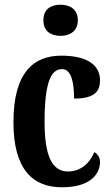

<svg xmlns="http://www.w3.org/2000/svg" viewBox="-20 -784 474 814"><path d="M237 -632C276 -632 310 -652 310 -698C310 -745 276 -764 237 -764C195 -764 164 -745 164 -698C164 -652 195 -632 237 -632ZM243 10C367 10 404 -50 404 -97C404 -117 394 -131 380 -139C361 -93 323 -57 268 -57C198 -57 169 -129 169 -267C169 -440 198 -491 243 -491C283 -491 294 -433 294 -366C385 -366 404 -400 404 -444C404 -503 357 -548 240 -548C126 -548 37 -481 37 -266C37 -64 120 10 243 10Z"/></svg>

Font: Noto Serif Sinhala ExtraCondensed
Style: Bold
Weight: 700
Width: 2
Designer: Jelle Bosma - Monotype Design Team
Foundry: Monotype Imaging Inc.
Version: Version 2.007